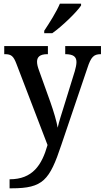

<svg xmlns="http://www.w3.org/2000/svg" viewBox="-20 -786 568 1042"><path d="M220 -619V-606H264C318 -644 397 -721 420 -756V-766H305C286 -721 248 -661 220 -619ZM32 187V236H43C214 236 249 192 313 0L454 -416C474 -478 489 -491 525 -492H528V-536H334V-492H337C376 -491 395 -480 395 -449C395 -436 391 -417 386 -400L326 -206C314 -167 301 -129 293 -93C288 -125 271 -182 253 -233L192 -403C185 -422 181 -437 181 -451C181 -477 197 -492 237 -492H240V-536H3V-492H6C41 -492 53 -482 69 -440L238 1C207 110 157 187 32 187Z"/></svg>

Font: Noto Serif Ethiopic SemiCondensed Medium
Style: Regular
Weight: 500
Width: 4
Designer: Monotype Design Team
Foundry: Monotype Imaging Inc.
Version: Version 2.102